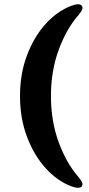

<svg xmlns="http://www.w3.org/2000/svg" viewBox="-20 -761 423 912"><path d="M75 -305Q75 -410 108 -497.8Q141 -585.5 196.2 -646.8Q251.5 -708 319 -733.5Q358 -748 368.5 -733.5Q374 -726.5 370.5 -716.5Q367 -706.5 352.5 -689Q296 -625 259 -524.8Q222 -424.5 222 -305Q222 -185 259 -84.8Q296 15.5 352.5 79.5Q367 97 370.5 106.8Q374 116.5 368.5 124Q358 138 319 124Q251.5 98.5 196.2 37.2Q141 -24 108 -111.8Q75 -199.5 75 -305Z"/></svg>

Font: Fraunces 9pt
Style: Bold
Weight: 700
Version: Version 1.000;[b76b70a41]